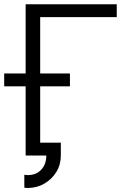

<svg xmlns="http://www.w3.org/2000/svg" viewBox="-20 -743 652 917"><path d="M171.9 -330.6V-61.5H270.5V0Q270.5 43.5 249 78.4Q227.5 113.3 191.7 134Q155.8 154.8 112.3 154.8Q103.5 154.8 96.2 153.3V91.3Q103 93.3 112.3 93.3Q153.3 93.3 177.2 67.1Q201.2 41 201.2 0H102.5V-330.6H0V-392.1H102.5V-722.7H537.6V-661.1H171.9V-392.1H314V-330.6Z"/></svg>

Font: Giphurs Light
Style: Regular
Weight: 300
Version: Version 0.920; ttfautohint (v1.8.4.7-5d5b)